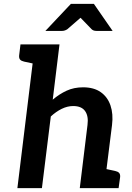

<svg xmlns="http://www.w3.org/2000/svg" viewBox="-20 -974 683 994"><path d="M70 0 161 -744H288L253 -458Q287 -487 325 -504.5Q363 -522 410 -522Q466 -522 501.5 -497Q537 -472 552 -428Q567 -384 560 -327L519 0H393L433 -327Q439 -373 420.5 -399Q402 -425 359 -425Q329 -425 299.5 -410.5Q270 -396 243 -371L197 0ZM495 0 520 -101 576 -89Q590 -86 596.5 -79Q603 -72 602 -58L594 0ZM186 -744 161 -643 105 -655Q91 -658 84.5 -665Q78 -672 79 -686L86 -744ZM215 -814 347 -954H466L563 -814H479Q463 -814 454 -823L397 -882L329 -823Q325 -820 317.5 -817Q310 -814 302 -814Z"/></svg>

Font: Aleo
Style: Bold Italic
Weight: 700
Italic angle: -7°
Version: Version 2.001;gftools[0.9.29]